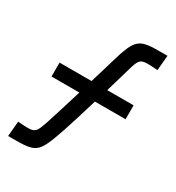

<svg xmlns="http://www.w3.org/2000/svg" viewBox="-186 -892 919 1004"><g transform="rotate(30 274.0 -390.0)"><path d="M58 -383H226C198 -292 170 -200 157 -162C137 -104 131 -88 85 -88C72 -88 57 -89 41 -90L25 -91L17 0H43C190 0 197 -6 255 -174C268 -211 294 -296 320 -383H505V-467H346C365 -532 381 -587 388 -611C407 -677 413 -692 461 -692C474 -692 489 -691 505 -690L521 -689L529 -780H503C356 -780 342 -776 292 -604C285 -581 270 -528 251 -467H58Z"/></g></svg>

Font: Hibana 45 SubMedium
Style: Regular
Weight: 500
Width: 6
Designer: pygmalion
Foundry: ybstudio
Version: Version 2021.007;FEAKit 1.0